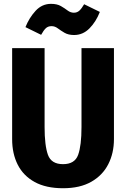

<svg xmlns="http://www.w3.org/2000/svg" viewBox="-20 -961 655 998"><path d="M572.3 -710.8V-237.9Q572.3 -165.1 542.8 -107.4Q513.3 -49.7 454.6 -16.2Q395.9 17.4 307.7 17.4Q219 17.4 160.3 -14.9Q101.5 -47.2 72.3 -104.6Q43.1 -162.1 43.1 -237.9V-710.8H211.8V-300.5Q211.8 -204.6 229.2 -156.2Q246.7 -107.7 307.7 -107.7Q368.7 -107.7 386.2 -156.2Q403.6 -204.6 403.6 -300.5V-710.8ZM365.1 -779Q335.4 -779 315.6 -790.5Q295.9 -802.1 280.5 -813.6Q265.1 -825.1 248.2 -825.1Q229.2 -825.1 217.7 -813.8Q206.2 -802.6 193.8 -780L112.3 -820Q131.8 -868.7 165.1 -904.9Q198.5 -941 245.1 -941Q276.4 -941 296.4 -929.5Q316.4 -917.9 331.5 -906.4Q346.7 -894.9 364.1 -894.9Q381 -894.9 392.8 -905.9Q404.6 -916.9 417.4 -939L499 -899Q479 -847.7 444.9 -813.3Q410.8 -779 365.1 -779Z"/></svg>

Font: FiraCode Nerd Font Mono
Style: Bold
Weight: 700
Monospace: yes
Designer: Carrois Corporate, Edenspiekermann AG, Nikita Prokopov
Foundry: Carrois Corporate, Edenspiekermann AG, Nikita Prokopov
Version: Version 6.002;Nerd Fonts 3.3.0